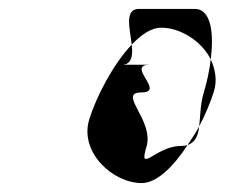

<svg xmlns="http://www.w3.org/2000/svg" viewBox="-20 -717 503 430"><path d="M180 -450C157 -376 233 -307 297 -307C332 -307 369 -345 400 -392C396 -391 390 -390 384 -390C330 -390 289 -326 308 -388C326 -448 241 -510 297 -510C352 -510 260 -572 316 -572H253C275 -572 278 -593 275 -617C233 -573 195 -499 180 -450ZM291 -697H416C454 -697 459 -640 452 -584C431 -626 383 -655 341 -655C319 -655 297 -640 275 -617C271 -653 258 -697 291 -697ZM452 -584C449 -558 443 -532 437 -512C428 -484 429 -456 426 -434C441 -462 452 -490 459 -512C467 -537 462 -562 452 -584ZM400 -392C409 -406 419 -420 426 -434C424 -413 417 -398 400 -392Z"/></svg>

Font: bitstorm
Style: obl
Weight: 400
Version: Version 0.2